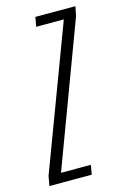

<svg xmlns="http://www.w3.org/2000/svg" viewBox="-141 -726 504 776"><g transform="rotate(-15 111.0 -337.5)"><path d="M-33.5 0H143.5L150.5 -39.5H25.5L248.5 -636.5L256 -675H88.5L81.5 -635.5H197L-26.5 -40Z"/></g></svg>

Font: Anybody ExtraCondensed Light
Style: Italic
Weight: 300
Width: 2
Italic angle: -10°
Version: Version 1.113;gftools[0.9.25]